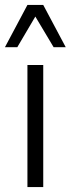

<svg xmlns="http://www.w3.org/2000/svg" viewBox="-24 -757 286 777"><path d="M87 0V-494H151V0ZM-4 -566 87 -737H151L242 -566H193L119 -690L46 -566Z"/></svg>

Font: Nunito Sans 7pt Condensed Light
Style: Regular
Weight: 300
Width: 3
Designer: Vernon Adams
Foundry: Vernon Adams
Version: Version 3.101;gftools[0.9.27]